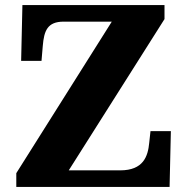

<svg xmlns="http://www.w3.org/2000/svg" viewBox="-20 -734 736 754"><path d="M44 0H646L651 -219H571L566 -173C561 -120 543 -65 452 -65H250L626 -659V-714H68L63 -495H143L148 -554C153 -613 166 -649 230 -649H419L44 -54Z"/></svg>

Font: Noto Serif Georgian Extra
Style: Regular
Weight: 800
Designer: Monotype Design Team
Foundry: Monotype Imaging Inc.
Version: Version 1.901